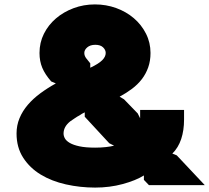

<svg xmlns="http://www.w3.org/2000/svg" viewBox="-20 -838 948 870"><path d="M908 1H655L632 -23V-43Q595 -20 536 -4Q477 12 411 12Q343 12 278.5 -2.5Q214 -17 164.5 -47Q115 -77 85 -123.5Q55 -170 55 -233Q55 -270 68.5 -302.5Q82 -335 106 -363Q130 -391 162.5 -415Q195 -439 233 -460L212 -469Q184 -501 171.5 -531Q159 -561 159 -598Q159 -645 179 -685Q199 -725 233.5 -754.5Q268 -784 313.5 -801Q359 -818 410 -818Q461 -818 506.5 -801.5Q552 -785 586.5 -755.5Q621 -726 641.5 -685.5Q662 -645 662 -598Q662 -562 651.5 -532.5Q641 -503 622.5 -479Q604 -455 578 -435.5Q552 -416 522 -400L542 -388L604 -324L615 -302V-340H814V-296Q814 -247 801 -208Q788 -169 761 -142L781 -134ZM459 -598Q459 -612 447 -623.5Q435 -635 412 -635Q389 -635 375.5 -623.5Q362 -612 362 -598Q362 -585 371 -573.5Q380 -562 389 -551V-531Q427 -549 443 -565Q459 -581 459 -598ZM497 -178 475 -189 364 -309V-329Q359 -327 351.5 -322.5Q344 -318 340 -315Q335 -313 330 -309.5Q325 -306 320 -303Q315 -300 309 -295.5Q303 -291 298 -288Q268 -264 268 -233Q268 -222 274 -211Q280 -200 296 -190.5Q312 -181 340 -175Q368 -169 411 -169Q437 -169 459.5 -171.5Q482 -174 497 -178Z"/></svg>

Font: TypoPRO Sinkin Sans
Style: 900 X Black
Weight: 950
Designer: Keith Bates
Foundry: K-Type
Version: Sinkin Sans (version 1.0)  by Keith Bates   •   © 2014   www